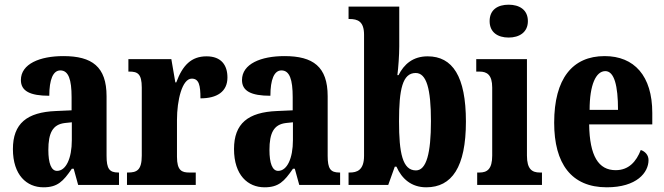

<svg xmlns="http://www.w3.org/2000/svg" viewBox="-20 -788 2831 818"><path d="M165 10C225 10 249 -15 286 -69H294L313 0H487V-53H484C446 -53 434 -69 434 -124V-378C434 -504 372 -549 250 -549C150 -549 69 -516 69 -447C69 -400 108 -380 190 -380C190 -449 206 -488 237 -488C272 -488 285 -449 285 -374V-318L218 -315C95 -310 35 -262 35 -153C35 -42 94 10 165 10ZM223 -60C198 -60 186 -93 186 -149C186 -221 204 -258 257 -264L286 -267V-191C286 -113 261 -60 223 -60Z M521 0H814V-53H786C755 -53 734 -61 734 -120V-277C734 -361 756 -453 797 -453C828 -453 834 -424 834 -369C904 -369 949 -397 949 -458C949 -510 923 -548 860 -548C795 -548 758 -510 731 -437H727L710 -536H527V-483H531C566 -483 584 -474 584 -415V-125C584 -62 562 -53 525 -53H521Z M1107 10C1167 10 1191 -15 1228 -69H1236L1255 0H1429V-53H1426C1388 -53 1376 -69 1376 -124V-378C1376 -504 1314 -549 1192 -549C1092 -549 1011 -516 1011 -447C1011 -400 1050 -380 1132 -380C1132 -449 1148 -488 1179 -488C1214 -488 1227 -449 1227 -374V-318L1160 -315C1037 -310 977 -262 977 -153C977 -42 1036 10 1107 10ZM1165 -60C1140 -60 1128 -93 1128 -149C1128 -221 1146 -258 1199 -264L1228 -267V-191C1228 -113 1203 -60 1165 -60Z M1796 10C1905 10 1965 -76 1965 -270C1965 -463 1908 -548 1802 -548C1739 -548 1701 -514 1678 -468H1673C1677 -499 1681 -553 1681 -590V-760H1465V-707H1469C1504 -707 1531 -697 1531 -640V-124C1531 -62 1500 -53 1470 -53H1465V0H1634L1662 -78H1669C1692 -26 1733 10 1796 10ZM1752 -62C1695 -62 1680 -136 1680 -271C1680 -408 1695 -477 1751 -477C1797 -477 1816 -410 1816 -272C1816 -136 1797 -62 1752 -62Z M2147 -628C2192 -628 2229 -650 2229 -698C2229 -747 2192 -768 2147 -768C2101 -768 2066 -747 2066 -698C2066 -650 2101 -628 2147 -628ZM2013 0H2289V-53H2280C2247 -53 2225 -67 2225 -125V-536H2009V-483H2023C2055 -483 2077 -469 2077 -415V-125C2077 -68 2056 -53 2023 -53H2013Z M2565 10C2693 10 2743 -53 2743 -106C2743 -128 2728 -143 2710 -149C2691 -100 2659 -63 2603 -63C2530 -63 2492 -123 2490 -258H2759V-307C2759 -465 2682 -549 2556 -549C2419 -549 2341 -453 2341 -265C2341 -91 2414 10 2565 10ZM2613 -320H2492C2492 -427 2519 -485 2559 -485C2597 -485 2613 -423 2613 -320Z"/></svg>

Font: Noto Serif Hebrew ExtraCondensed ExtraBold
Style: Regular
Weight: 800
Width: 2
Designer: Monotype Design Team
Foundry: Monotype Imaging Inc.
Version: Version 2.004